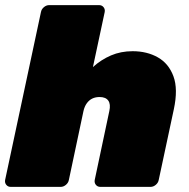

<svg xmlns="http://www.w3.org/2000/svg" viewBox="-32 -730 737 750"><path d="M10 0Q-1 0 -7.5 -8Q-14 -16 -12 -27L128 -683Q130 -694 139.5 -702Q149 -710 160 -710H355Q366 -710 372.5 -702Q379 -694 377 -683L331 -468Q363 -497 401.5 -513.5Q440 -530 486 -530Q542 -530 584.5 -506Q627 -482 645.5 -432Q664 -382 647 -303L588 -27Q586 -16 576.5 -8Q567 0 556 0H360Q349 0 342.5 -8Q336 -16 338 -27L395 -296Q401 -323 391 -337Q381 -351 357 -351Q341 -351 328.5 -345Q316 -339 307 -326.5Q298 -314 294 -296L237 -27Q235 -16 225.5 -8Q216 0 205 0Z"/></svg>

Font: Rubik Light Black
Style: Italic
Weight: 900
Italic angle: -12°
Version: Version 2.104